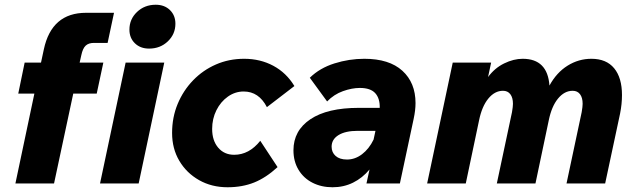

<svg xmlns="http://www.w3.org/2000/svg" viewBox="-20 -774 2683 810"><path d="M45 0 125 -379H57L84 -510H153L165 -566Q198 -720 343 -720H461L434 -593H376Q354 -593 341.5 -581.5Q329 -570 323 -541L316 -510H416L388 -379H289L208 0Z M526 -649Q526 -693 558 -723.5Q590 -754 637 -754Q674 -754 697 -731.5Q720 -709 720 -674Q720 -630 688 -599.5Q656 -569 609 -569Q572 -569 549 -591.5Q526 -614 526 -649ZM402 0 510 -510H673L565 0Z M1078 -180 1151 -69Q1102 -24 1052 -4Q1002 16 940 16Q873 16 820 -14Q767 -44 736.5 -95.5Q706 -147 706 -213Q706 -279 729.5 -335.5Q753 -392 794.5 -435Q836 -478 891 -502Q946 -526 1010 -526Q1078 -526 1133 -496.5Q1188 -467 1222 -411L1106 -322Q1072 -388 1008 -388Q972 -388 941.5 -366.5Q911 -345 893 -309Q875 -273 875 -230Q875 -181 900.5 -151Q926 -121 968 -121Q1031 -121 1078 -180Z M1526 0 1539 -59Q1509 -23 1469.5 -3.5Q1430 16 1383 16Q1336 16 1298.5 -3Q1261 -22 1239.5 -57.5Q1218 -93 1218 -140Q1218 -223 1289.5 -271Q1361 -319 1494 -319H1582Q1583 -359 1563 -381Q1543 -403 1498 -403Q1465 -403 1427 -389.5Q1389 -376 1360 -346L1287 -446Q1329 -487 1391 -506.5Q1453 -526 1517 -526Q1622 -526 1677.5 -475.5Q1733 -425 1733 -339Q1733 -309 1725 -272L1667 0ZM1444 -101Q1478 -101 1507.5 -123.5Q1537 -146 1556 -185L1564 -222H1489Q1437 -222 1408 -204Q1379 -186 1379 -155Q1379 -131 1396 -116Q1413 -101 1444 -101Z M1782 0 1890 -510H2052L2039 -449Q2067 -487 2107 -506.5Q2147 -526 2185 -526Q2290 -526 2298 -413Q2328 -468 2374.5 -497Q2421 -526 2475 -526Q2538 -526 2571 -486Q2604 -446 2604 -373Q2604 -335 2596 -295L2533 0H2370L2434 -301Q2436 -313 2437 -321.5Q2438 -330 2438 -336Q2438 -362 2427 -376.5Q2416 -391 2396 -391Q2361 -391 2334 -358Q2307 -325 2295 -266L2239 0H2076L2140 -301Q2142 -313 2143 -321.5Q2144 -330 2144 -336Q2144 -362 2133 -376.5Q2122 -391 2102 -391Q2067 -391 2040 -358Q2013 -325 2001 -266L1945 0Z"/></svg>

Font: Wix Madefor Text ExtraBold
Style: Italic
Weight: 800
Italic angle: -12°
Designer: Dalton Maag Ltd
Foundry: Dalton Maag Ltd
Version: Version 3.100